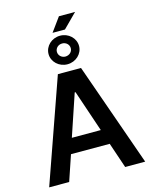

<svg xmlns="http://www.w3.org/2000/svg" viewBox="-155 -1204 1034 1304"><g transform="rotate(-15 362.0 -552.5)"><path d="M165.1 0 225.9 -179.3H498.2L558.9 0H699.6L443.2 -727.3H280.5L24.5 0ZM254.6 -875.4C254.6 -820.3 302.6 -775.2 361.9 -775.2C421.2 -775.2 469.1 -820.3 469.1 -875.4C469.1 -930.8 421.2 -975.9 361.9 -975.9C302.6 -975.9 254.6 -930.8 254.6 -875.4ZM260.3 -285.2 359 -578.1H364.7L463.8 -285.2ZM313.2 -875.4C313.2 -900.9 334.5 -921.2 361.9 -921.2C389.6 -921.5 410.9 -900.9 410.9 -875.4C410.9 -850.1 389.6 -829.9 361.9 -829.5C334.2 -829.5 313.2 -850.1 313.2 -875.4ZM318.2 -1007.8H405.5L502.8 -1105.5H389.2Z"/></g></svg>

Font: Margiela Sans Semi Bold
Style: Regular
Weight: 600
Designer: Stefan Endress, Andreas Faust
Version: Version 1.100;FEAKit 1.0